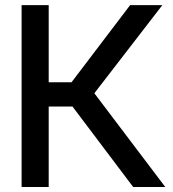

<svg xmlns="http://www.w3.org/2000/svg" viewBox="-20 -748 691 768"><path d="M66.4 0V-727.5H174.8V-418.9H266.1L500.5 -727.5H629.4L357.4 -375L641.1 0H512.7L270 -321.8H174.8V0Z"/></svg>

Font: Inter Display Medium
Style: Regular
Weight: 500
Designer: Rasmus Andersson
Foundry: rsms
Version: Version 4.001;git-9221beed3